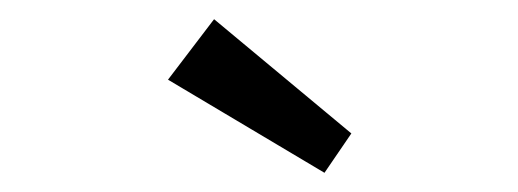

<svg xmlns="http://www.w3.org/2000/svg" viewBox="-20 -782 540 200"><path d="M318 -602 155 -699 203 -762 346 -643Z"/></svg>

Font: Lexend Zetta Light
Style: Regular
Weight: 300
Designer: Bonnie Shaver-Troup, Thomas Jockin
Foundry: Lexend
Version: Version 1.007